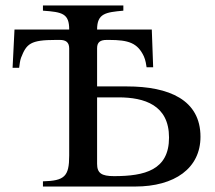

<svg xmlns="http://www.w3.org/2000/svg" viewBox="-20 -682 786 702"><path d="M335 -366V-506C335 -528 347 -536 370 -536H379C450 -536 483 -525 506 -476C512 -463 515 -444 516 -436H540L535 -574H335C335 -633 366 -637 431 -643V-662H137V-643C209 -638 233 -632 233 -574H33L26 -434H50C52 -448 53 -460 57 -471C77 -522 91 -536 184 -536H199C220 -536 233 -528 233 -505V-113C233 -37 216 -21 137 -19V0H474C619 0 713 -67 713 -182C713 -317 598 -366 444 -366ZM335 -326H413C508 -326 598 -298 598 -179C598 -60 509 -38 397 -38C351 -38 335 -49 335 -83Z"/></svg>

Font: STIXGeneral
Style: Regular
Weight: 400
Designer: MicroPress Inc., with final additions and corrections provided by Coen Hoffman, Elsevier (retired)
Version: Version 1.1.0